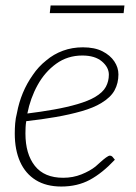

<svg xmlns="http://www.w3.org/2000/svg" viewBox="-20 -676 498 702"><path d="M204 6Q149 6 111 -17.5Q73 -41 53.5 -84.5Q34 -128 34 -188Q34 -206 35.5 -225Q37 -244 42 -263Q49 -301 63.5 -336Q78 -371 100 -402Q110 -417 122.5 -430.5Q135 -444 149 -455Q176 -478 210 -490.5Q244 -503 283 -503Q326 -503 354.5 -488.5Q383 -474 398 -451.5Q413 -429 413 -404Q413 -372 399 -346Q385 -320 350 -299Q322 -282 278.5 -269.5Q235 -257 183 -248Q131 -239 76 -233Q74 -222 73.5 -209.5Q73 -197 73 -188Q73 -113 107.5 -69.5Q142 -26 211 -26Q247 -26 278 -38.5Q309 -51 329 -67Q337 -74 347.5 -83.5Q358 -93 367.5 -100Q377 -107 382 -107Q387 -107 391 -103L400 -92Q354 -43 308.5 -18.5Q263 6 204 6ZM80 -261Q129 -267 177 -275.5Q225 -284 264 -295.5Q303 -307 327 -321Q356 -338 367 -358.5Q378 -379 378 -403Q378 -430 352.5 -451.5Q327 -473 281 -473Q227 -473 185.5 -443Q144 -413 117.5 -365Q91 -317 80 -261ZM162 -628 165 -656H435L432 -628Z"/></svg>

Font: Aleo ExtraLight
Style: Italic
Weight: 250
Italic angle: -7°
Designer: Alessio Laiso
Foundry: Alessio Laiso
Version: Version 2.001;gftools[0.9.29]